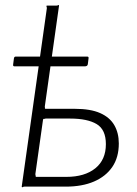

<svg xmlns="http://www.w3.org/2000/svg" viewBox="-20 -765 561 787"><path d="M69 0 172 -731Q172 -736 170.5 -739Q169 -742 173 -742H211Q216 -742 218.5 -744Q221 -746 222 -742L164 -331Q163 -326 164.5 -322.5Q166 -319 162 -319H286Q351 -319 390.5 -301.5Q430 -284 448.5 -252Q467 -220 467 -177Q467 -120 440.5 -81Q414 -42 365.5 -21Q317 0 249 0H80Q76 0 73 2Q70 4 69 0ZM124 -40H252Q327 -40 370.5 -75Q414 -110 414 -174Q414 -234 376 -256.5Q338 -279 268 -279H168Q163 -279 160.5 -277Q158 -275 157 -279L125 -52Q125 -47 126.5 -43.5Q128 -40 124 -40ZM343 -526 340 -502Q339 -493 327 -493H40Q36 -493 34.5 -495Q33 -497 34 -502L37 -525Q38 -533 44 -533H338Q344 -533 343 -526Z"/></svg>

Font: Libre Franklin ExtraLight
Style: Italic
Weight: 250
Italic angle: -8°
Designer: Pablo Impallari, Rodrigo Fuenzalida, Nhung Nguyen
Foundry: Impallari Type
Version: Version 3.000